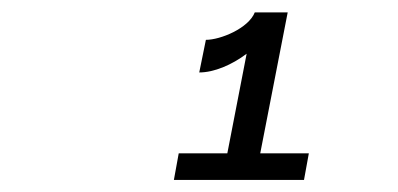

<svg xmlns="http://www.w3.org/2000/svg" viewBox="-20 -848 660 318"><path d="M321 -782 310 -728C334.5 -728 364 -740.5 388.5 -759L356.5 -594H276L268 -550H483.5L491.5 -594H411L456.5 -827.5H402C391.5 -801 345 -782 321 -782Z"/></svg>

Font: Monaspace Neon Light
Style: Italic
Weight: 300
Italic angle: -11°
Designer: Riley Cran & the Lettermatic Team
Foundry: Lettermatic
Version: Version 1.200 (Monaspace Neon)